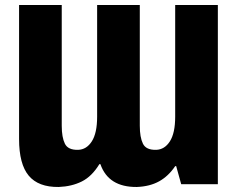

<svg xmlns="http://www.w3.org/2000/svg" viewBox="-20 -734 947 765"><path d="M214 11Q133 12 94.5 -34Q56 -80 56 -180V-714H226V-233Q226 -187 238.5 -161.5Q251 -136 291 -137Q325 -138 346 -171Q367 -204 367 -269V-714H537V-233Q537 -187 549.5 -161.5Q562 -136 602 -137Q636 -138 657 -171Q678 -204 678 -269V-714H848V0H702L682 -72H678Q651 -32 614 -11.5Q577 9 525 11Q412 12 380 -80H376Q346 -31 306 -11Q266 9 214 11Z"/></svg>

Font: Noto Sans ExtraCondensed Black
Style: Regular
Weight: 900
Width: 2
Designer: Monotype Design Team
Foundry: Monotype Imaging Inc.
Version: Version 2.013; ttfautohint (v1.8.4.7-5d5b)